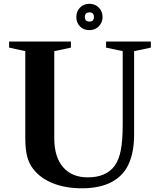

<svg xmlns="http://www.w3.org/2000/svg" viewBox="-20 -980 839 1010"><path d="M410 10.5Q324.5 10.5 258.2 -16Q192 -42.5 154.5 -91.5Q132.5 -119.5 122.8 -157.5Q113 -195.5 113 -257.5V-711L28 -729.5V-761.5H353V-729.5L265.5 -711V-253Q265.5 -154 312 -100.5Q358.5 -47 441.5 -47Q539 -47 583.5 -108.5Q605.5 -139 615.5 -190Q625.5 -241 625.5 -325V-711L538 -729.5V-761.5H773.5V-729.5L685.5 -711V-273Q685.5 -214.5 674.5 -169Q663.5 -123.5 642.5 -90.5Q576 10.5 410 10.5ZM450.5 -821.5Q419 -821.5 400.2 -841.5Q381.5 -861.5 381.5 -890.5Q381.5 -920 400.8 -940Q420 -960 450.5 -960Q480 -960 499.8 -940Q519.5 -920 519.5 -890.5Q519.5 -861.5 499.8 -841.5Q480 -821.5 450.5 -821.5ZM450.5 -866.5Q474 -866.5 474 -890.5Q474 -915 450.5 -915Q426.5 -915 426.5 -890.5Q426.5 -866.5 450.5 -866.5Z"/></svg>

Font: Libre Caslon Text SemiBold
Style: Regular
Weight: 600
Designer: Pablo Impallari, Rodrigo Fuenzalida, Katja Schimmel
Foundry: Pablo Impallari, Rodrigo Fuenzalida
Version: Version 2.000